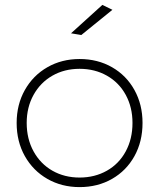

<svg xmlns="http://www.w3.org/2000/svg" viewBox="-20 -763 650 784"><path d="M398 -743 439 -723 312 -620 270 -627ZM562 -261Q562 -185 529 -125.5Q496 -66 437.5 -32.5Q379 1 305 1Q232 1 173.5 -32.5Q115 -66 81.5 -125.5Q48 -185 48 -261Q48 -336 81.5 -395.5Q115 -455 173.5 -488.5Q232 -522 305 -522Q379 -522 437.5 -488.5Q496 -455 529 -395.5Q562 -336 562 -261ZM89 -261Q89 -196 117 -145Q145 -94 194 -66Q243 -38 305 -38Q367 -38 416.5 -66Q466 -94 493.5 -145Q521 -196 521 -261Q521 -325 493.5 -375.5Q466 -426 416.5 -454Q367 -482 305 -482Q243 -482 194 -454Q145 -426 117 -375.5Q89 -325 89 -261Z"/></svg>

Font: TypoPRO Montserrat Alternates
Style: Regular
Weight: 275
Designer: Julieta Ulanovsky
Foundry: Julieta Ulanovsky
Version: Version 6.001